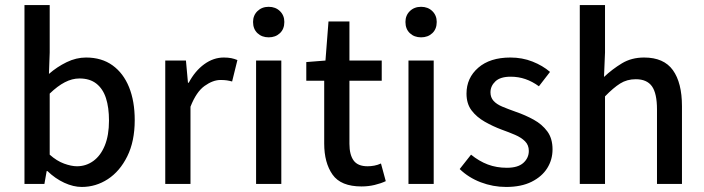

<svg xmlns="http://www.w3.org/2000/svg" viewBox="-20 -729 2792 761"><path d="M304 12Q271 12 235 -4.5Q199 -21 168 -51H165L156 0H77V-709H177V-521L174 -436Q206 -464 244 -482.5Q282 -501 321 -501Q383 -501 426 -470Q469 -439 491.5 -383.5Q514 -328 514 -253Q514 -169 484.5 -109.5Q455 -50 407.5 -19Q360 12 304 12ZM285 -70Q321 -70 350 -91Q379 -112 395.5 -152.5Q412 -193 412 -251Q412 -303 400 -340Q388 -377 362 -397.5Q336 -418 295 -418Q266 -418 237 -403Q208 -388 177 -358V-116Q205 -91 234 -80.5Q263 -70 285 -70Z M635 0V-489H717L725 -401H728Q753 -448 789.5 -474.5Q826 -501 867 -501Q884 -501 896.5 -498.5Q909 -496 921 -491L900 -406Q889 -409 879 -410.5Q869 -412 854 -412Q824 -412 791 -388.5Q758 -365 735 -306V0Z M995 0V-489H1095V0ZM1045 -581Q1018 -581 1000.5 -597.5Q983 -614 983 -642Q983 -668 1000.5 -685Q1018 -702 1045 -702Q1072 -702 1089.5 -685Q1107 -668 1107 -642Q1107 -614 1089.5 -597.5Q1072 -581 1045 -581Z M1413 10Q1331 10 1298 -37Q1265 -84 1265 -160V-409H1194V-483L1270 -489L1282 -644H1365V-489H1493V-409H1365V-159Q1365 -116 1381.5 -93Q1398 -70 1437 -70Q1450 -70 1463.5 -72.5Q1477 -75 1490 -81L1509 -11Q1490 -2 1465 4Q1440 10 1413 10Z M1599 0V-489H1699V0ZM1649 -581Q1622 -581 1604.5 -597.5Q1587 -614 1587 -642Q1587 -668 1604.5 -685Q1622 -702 1649 -702Q1676 -702 1693.5 -685Q1711 -668 1711 -642Q1711 -614 1693.5 -597.5Q1676 -581 1649 -581Z M1986 12Q1934 12 1885.5 -6.5Q1837 -25 1802 -59L1847 -116Q1879 -90 1913.5 -77Q1948 -64 1989 -64Q2033 -64 2054.5 -83.5Q2076 -103 2076 -131Q2076 -154 2061 -169Q2046 -184 2021.5 -194.5Q1997 -205 1969 -215Q1934 -228 1901.5 -246.5Q1869 -265 1849 -291.5Q1829 -318 1829 -358Q1829 -420 1875.5 -460.5Q1922 -501 2003 -501Q2050 -501 2090.5 -485Q2131 -469 2160 -444L2116 -387Q2090 -406 2062.5 -415.5Q2035 -425 2004 -425Q1963 -425 1943.5 -406.5Q1924 -388 1924 -363Q1924 -343 1936 -329.5Q1948 -316 1970.5 -306.5Q1993 -297 2024 -286Q2062 -273 2095.5 -254.5Q2129 -236 2149.5 -208Q2170 -180 2170 -137Q2170 -96 2149 -62.5Q2128 -29 2087 -8.5Q2046 12 1986 12Z M2278 0V-709H2378V-521L2374 -424Q2407 -455 2445 -478Q2483 -501 2533 -501Q2611 -501 2647 -451Q2683 -401 2683 -308V0H2584V-295Q2584 -359 2564 -387Q2544 -415 2500 -415Q2465 -415 2438 -398Q2411 -381 2378 -347V0Z"/></svg>

Font: Mada Medium
Style: Regular
Weight: 500
Designer: Khaled Hosny
Version: Version 1.5